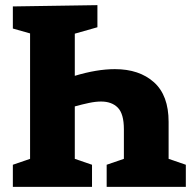

<svg xmlns="http://www.w3.org/2000/svg" viewBox="-20 -727 750 747"><path d="M338 -86V0H30V-86L97 -109V-597L30 -616V-702L359 -707V-621L271 -596V-432Q357 -458 427 -458Q522 -458 579 -407Q636 -356 636 -253V-109L703 -86V0H395V-86L462 -109V-224Q462 -284 438.5 -308Q415 -332 373 -332Q352 -332 326 -326.5Q300 -321 271 -313V-109Z"/></svg>

Font: Bitter ExtraBold
Style: Regular
Weight: 800
Designer: Sol Matas, and Bitter project Authors
Foundry: Sol Matas
Version: Version 2.001